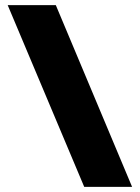

<svg xmlns="http://www.w3.org/2000/svg" viewBox="-20 -730 546 750"><path d="M10 -710 309 0H496L198 -710Z"/></svg>

Font: Catamaran
Style: Regular
Weight: 900
Designer: Pria Ravichandran
Version: Version 1.001;PS 001.000;hotconv 1.0.70;makeotf.lib2.5.58329